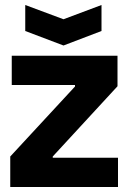

<svg xmlns="http://www.w3.org/2000/svg" viewBox="-20 -748 513 768"><path d="M21 0V-122L280 -402V-408H27V-525H450V-403L191 -122V-117H452V0ZM81 -728 234 -671 386 -728V-624L234 -566L81 -624Z"/></svg>

Font: Bricolage Grotesque 48pt Bricolage Grotesque 48pt Regular
Style: Bold
Weight: 700
Designer: Mathieu Triay
Foundry: Atelier Triay
Version: Version 1.000; ttfautohint (v1.8.4.7-5d5b);gftools[0.9.32]